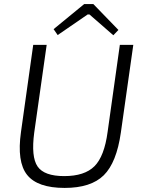

<svg xmlns="http://www.w3.org/2000/svg" viewBox="-20 -910 705 942"><path d="M561 -763 536 -737 419 -839H410L263 -738L243 -767L393 -890H438ZM634 -690 573 -260Q552 -112 489 -50Q426 12 297 12Q164 12 113 -52Q62 -116 83 -263L143 -690H209L148 -260Q132 -140 164.5 -93Q197 -46 295 -46Q395 -46 443.5 -94.5Q492 -143 508 -263L568 -690Z"/></svg>

Font: Exo 2.0 Light
Style: Italic
Weight: 300
Italic angle: -8°
Designer: Natanael Gama
Version: Version 1.001;PS 001.001;hotconv 1.0.70;makeotf.lib2.5.58329